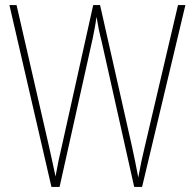

<svg xmlns="http://www.w3.org/2000/svg" viewBox="-20 -734 765 754"><path d="M679 -714 549 -160Q534 -99 523 -37Q512 -96 498 -160L373 -714H346L223 -161Q210 -108 198 -41Q194 -62 187.5 -90.5Q181 -119 172 -161L45 -714H17L182 0H214L344 -583Q348 -605 351.5 -621.5Q355 -638 359 -668Q364 -638 368 -618.5Q372 -599 379 -572L507 0H538L708 -714Z"/></svg>

Font: Noto Sans Display SemiCondensed Thin
Style: Regular
Weight: 250
Width: 4
Designer: Monotype Design team
Foundry: Monotype Imaging Inc.
Version: 1.000